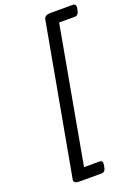

<svg xmlns="http://www.w3.org/2000/svg" viewBox="-203 -1133 920 1288"><g transform="rotate(-20 257.0 -489.5)"><path d="M511 -1014Q507 -992 499 -983Q491 -974 476 -974H366L191 -5H301Q316 -5 320.5 3.5Q325 12 320 35Q317 57 309 66Q301 75 286 75H130Q86 75 91 48L286 -1026Q291 -1054 335 -1054H491Q506 -1054 511 -1045.5Q516 -1037 511 -1014Z"/></g></svg>

Font: Playwrite DE VA
Style: Regular
Weight: 400
Designer: Veronika Burian, José Scaglione
Foundry: TypeTogether
Version: Version 1.002